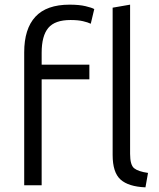

<svg xmlns="http://www.w3.org/2000/svg" viewBox="-20 -796 683 825"><path d="M84 0V-571Q84 -672 132 -724Q180 -776 279 -776Q320 -776 347.5 -769.5Q375 -763 385 -757L370 -694Q358 -700 336.5 -705Q315 -710 283 -710Q216 -710 187.5 -676Q159 -642 159 -569V-518H364V-455H159V0ZM605 9Q532 6 498 -24.5Q464 -55 464 -130V-763L539 -776V-135Q539 -87 556.5 -73Q574 -59 616 -53Z"/></svg>

Font: Ubuntu Sans
Style: Regular
Weight: 400
Designer: Dalton Maag Ltd
Foundry: Dalton Maag Ltd
Version: Version 1.006; ttfautohint (v1.8.4.7-5d5b)